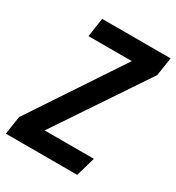

<svg xmlns="http://www.w3.org/2000/svg" viewBox="-189 -795 826 899"><g transform="rotate(30 224.0 -345.5)"><path d="M-22 0 -7 -98 319 -589H85L100 -691H470L455 -592L128 -104H394L364 0Z"/></g></svg>

Font: Fira Sans Extra Condensed Medium
Style: Italic
Weight: 500
Width: 3
Italic angle: -8°
Designer: Carrois Corporate & Edenspiekermann AG
Foundry: Carrois Corporate GbR & Edenspiekermann AG
Version: Version 4.203